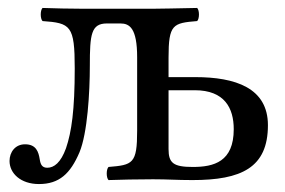

<svg xmlns="http://www.w3.org/2000/svg" viewBox="-20 -451 718 483"><path d="M568 -126C568 -44 518 -31 465 -31C416 -31 404 -41 404 -76V-224H470C545 -224 568 -179 568 -126ZM249 -392H283C306 -392 325 -380 325 -307V-122C325 -39 314 -36 253 -31C247 -25 247 -4 253 2C286 1 321.3 0 365 0C403.6 0 423.4 2 464 2C587 2 654 -29 654 -136C654 -230 572 -257 471 -257H404V-306C404 -390 415 -393 476 -398C482 -404 482 -425 476 -431C442 -430 364 -429 364 -429H189C156 -429 117 -430 87 -431C81 -425 81 -404 87 -398C157.7 -393 168 -387 168 -279C168 -174 160 -119 146 -78C133 -42 116 -29 99 -29C86 -29 82 -37 80 -50C77 -69 71 -88 43 -88C18 -88 4 -68 4 -46C4 -15 32 12 78 12C129 12 157 -14 180 -68C200 -116 206 -218 206 -286C206 -364 209 -392 249 -392Z"/></svg>

Font: Libertinus Serif
Style: Regular
Weight: 400
Designer: Philipp H. Poll
Foundry: Khaled Hosny
Version: Version 6.2